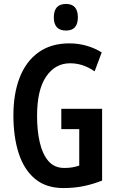

<svg xmlns="http://www.w3.org/2000/svg" viewBox="-20 -995 596 974"><path d="M291 -443H498V-79Q450 -60 402.5 -50.5Q355 -41 302 -41Q214 -41 158 -87.5Q102 -134 75 -217Q48 -300 48 -410Q48 -520 80 -602Q112 -684 175.5 -729.5Q239 -775 332 -775Q377 -775 419 -763Q461 -751 496 -729L460 -633Q401 -674 336 -674Q260 -674 214 -606.5Q168 -539 168 -407Q168 -331 182 -271.5Q196 -212 226 -177.5Q256 -143 306 -143Q330 -143 347 -146Q364 -149 382 -155V-340H291ZM315 -975Q375 -975 375 -907Q375 -840 315 -840Q253 -840 253 -907Q253 -975 315 -975Z"/></svg>

Font: Noto Sans Tamil UI ExtraCondensed SemiBold
Style: Regular
Weight: 600
Width: 2
Designer: Jelle Bosma - Monotype Design Team
Foundry: Monotype Imaging Inc.
Version: Version 2.004; ttfautohint (v1.8.4.7-5d5b)